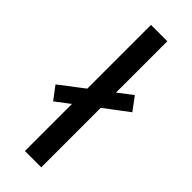

<svg xmlns="http://www.w3.org/2000/svg" viewBox="-253 -771 799 799"><g transform="rotate(45 147.0 -371.0)"><path d="M258 -488 301 -430 195 -350V0H99V-277L36 -229L-7 -286L99 -367V-742H195V-440Z"/></g></svg>

Font: false
Style: Regular
Weight: 500
Designer: Julieta Ulanovsky
Foundry: Julieta Ulanovsky
Version: Version 7.222;hotconv 1.0.109;makeotfexe 2.5.65596